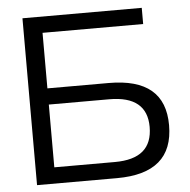

<svg xmlns="http://www.w3.org/2000/svg" viewBox="-50 -719 759 768"><g transform="rotate(-5 330.0 -335.0)"><path d="M68 0H389C540 0 615 -64 615 -193C615 -319 541 -382 389 -382H143V-605H547V-670H68ZM143 -65V-317H386C487 -317 537 -275 537 -193C537 -107 487 -65 386 -65Z"/></g></svg>

Font: LT Wave Alt Light
Style: Regular
Weight: 300
Designer: Daniel Lyons
Version: Version 2.5 (Glyphs App)